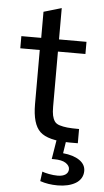

<svg xmlns="http://www.w3.org/2000/svg" viewBox="-59 -693 510 945"><g transform="rotate(5 196.0 -220.5)"><path d="M343.8 0H302.2Q195.8 -1 156.5 -38.1Q117.2 -75.2 117.2 -173.3V-440.9H21V-501H119.1V-629.9L207 -655.8V-501H342.8V-440.9H207V-168.5Q207 -141.6 210.7 -125Q214.4 -108.4 222.2 -96.9Q230 -85.4 247.1 -80.1Q264.2 -74.7 285.6 -72.5Q307.1 -70.3 343.8 -70.3ZM261.7 215.3Q215.3 215.3 175.8 201.7L182.1 154.3Q192.4 158.7 215.1 163.1Q237.8 167.5 257.3 167.5Q258.3 167.5 258.8 167.5Q283.7 167.5 297.6 157.7Q311.5 147.9 311.5 130.9Q311.5 114.3 292.5 101.3Q273.4 88.4 233.4 88.4H222.7L238.3 -7.3H285.6L275.9 55.2Q327.1 60.1 357.2 80.6Q387.2 101.1 387.2 133.3Q387.2 152.8 377.7 168.7Q368.2 184.6 351.3 194.6Q334.5 204.6 312 210Q289.6 215.3 263.7 215.3Q263.2 215.3 262.7 215.3Q262.2 215.3 261.7 215.3Z"/></g></svg>

Font: Muli
Style: Regular
Weight: 400
Designer: Vernon Adams
Foundry: newtypography
Version: Version 2; ttfautohint (v1.00rc1.6-4cba) -l 8 -r 50 -G 200 -